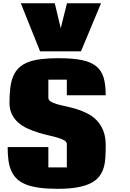

<svg xmlns="http://www.w3.org/2000/svg" viewBox="-20 -1160 814 1198"><path d="M281.7 -550.8Q281.7 -535.2 297.1 -525.9Q312.5 -516.6 337.6 -509.5Q362.8 -502.4 395 -495.6Q427.2 -488.8 460.7 -478.3Q494.1 -467.8 526.4 -451.4Q558.6 -435.1 583.7 -408.9Q608.9 -382.8 624.3 -344.7Q639.6 -306.6 639.6 -252.9Q639.6 -214.4 637.7 -179.2Q635.7 -144 627 -114Q618.2 -84 599.6 -59.6Q581.1 -35.2 547.6 -17.8Q514.2 -0.5 463.4 8.8Q412.6 18.1 339.4 18.1Q274.4 18.1 225.8 11.5Q177.2 4.9 142.6 -8.8Q107.9 -22.5 85.7 -43.7Q63.5 -64.9 50.5 -93.8Q37.6 -122.6 32.7 -159.7Q27.8 -196.8 27.8 -242.2H281.7V-115.7H397V-260.3Q397 -274.4 381.6 -283.7Q366.2 -293 341.1 -300.5Q315.9 -308.1 283.7 -315.4Q251.5 -322.8 218 -333Q184.6 -343.3 152.3 -357.9Q120.1 -372.6 95 -394.3Q69.8 -416 54.4 -446.5Q39.1 -477.1 39.1 -519.5Q39.1 -572.3 44.4 -613.5Q49.8 -654.8 63 -685.5Q76.2 -716.3 98.6 -737.5Q121.1 -758.8 155 -772Q189 -785.2 235.6 -791Q282.2 -796.9 344.2 -796.9Q433.1 -796.9 490.5 -785.2Q547.9 -773.4 581.1 -746.1Q614.3 -718.8 627 -674.3Q639.6 -629.9 639.6 -565.4H397V-663.1H281.7ZM230 -839.8 109.9 -1139.6H321.8L358.9 -983.9L397.9 -1139.6H610.4L485.4 -839.8Z"/></svg>

Font: Coda Caption ExtraBold
Style: Regular
Weight: 800
Designer: vernon adams
Foundry: vernon adams
Version: Version 1.002